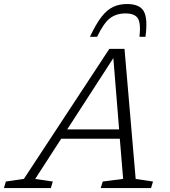

<svg xmlns="http://www.w3.org/2000/svg" viewBox="-84 -960 868 980"><path d="M608.5 -46.5 697 -33.5 687 0H430L440.5 -33.5L544.5 -47L527.5 -252H228.5L95.5 -46.5L185.5 -33.5L175.5 0H-64L-54 -33.5L38 -47L474 -710.5H551.5ZM259 -299.5H524L494.5 -663.5ZM556.5 -891.5Q509.5 -891.5 477.2 -866.8Q445 -842 411.5 -772H375Q405.5 -837 433.5 -873.2Q461.5 -909.5 493 -924.5Q524.5 -939.5 564.5 -939.5Q629 -939.5 650 -902.2Q671 -865 658.5 -772H628Q635.5 -842.5 619.2 -867Q603 -891.5 556.5 -891.5Z"/></svg>

Font: Newsreader Caption Light
Style: Italic
Weight: 300
Italic angle: -17°
Designer: Hugues Gentile
Foundry: Production Type
Version: Version 1.001